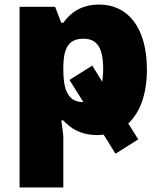

<svg xmlns="http://www.w3.org/2000/svg" viewBox="-20 -583 708 843"><path d="M409 10C418 10 426 9 435 8L487 92L587 29L543 -41C594 -88 625 -168 625 -278C625 -462 541 -563 416 -563C336 -563 288 -526 258 -483H249L222 -553H66V240H258V18C258 2 249 -54 249 -54H258C288 -23 328 10 409 10ZM346 -413C404 -413 433 -377 433 -280C433 -259 431 -241 429 -224L385 -295L285 -232L346 -135H343C269 -135 258 -208 258 -279V-294C260 -373 282 -413 346 -413Z"/></svg>

Font: Noto Sans UI Black
Style: Regular
Weight: 900
Designer: Monotype Design Team
Foundry: Monotype Imaging Inc.
Version: Version 1.901